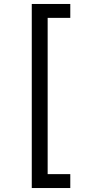

<svg xmlns="http://www.w3.org/2000/svg" viewBox="-20 -812 455 967"><path d="M140 -792H334V-722H220V65H334V135H140Z"/></svg>

Font: utamil85
Style: Book
Weight: 400
Designer: Jelle Bosma - Monotype Design Team
Foundry: Monotype Imaging Inc.
Version: Version 2.003